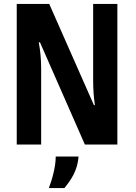

<svg xmlns="http://www.w3.org/2000/svg" viewBox="-20 -734 691 975"><path d="M65 0H189V-386C189 -431 185 -475 177 -519H183L411 0H576V-714H453V-328C453 -282 456 -239 462 -200H457L230 -714H65ZM228 221H307C340 180 373 135 379 61H263C263 114 244 180 228 221Z"/></svg>

Font: Kathrein 77 Bold Condensed
Style: Regular
Weight: 700
Width: 3
Designer: Lazydogs Typefoundry, based on Open Sans by Ascender Corporation
Foundry: Lazydogs Typefoundry
Version: Version 1.003;PS 001.003;hotconv 1.0.88;makeotf.lib2.5.64775